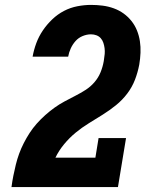

<svg xmlns="http://www.w3.org/2000/svg" viewBox="-20 -763 640 783"><path d="M26 0 27 -1Q30 -24 34.5 -46.5Q39 -69 44.5 -91.5Q50 -114 58 -136Q66 -158 77 -179.5Q88 -201 101 -221Q114 -241 130 -259Q146 -277 164.5 -293.5Q183 -310 202.5 -324Q222 -338 243.5 -349.5Q265 -361 286.5 -372Q308 -383 328.5 -396Q349 -409 365 -427.5Q381 -446 390 -468Q399 -490 403 -513Q403 -515 403.5 -516.5Q404 -518 404 -520Q406 -531 407 -543Q408 -555 406.5 -566.5Q405 -578 401.5 -588.5Q398 -599 391 -607Q384 -615 373.5 -619Q363 -623 351 -623Q334 -623 317 -616Q300 -609 288 -595.5Q276 -582 268.5 -565.5Q261 -549 258 -532H113Q118 -560 128 -587Q138 -614 154.5 -638.5Q171 -663 193 -684Q215 -705 241 -718.5Q267 -732 295.5 -737.5Q324 -743 351 -743Q375 -743 398.5 -740Q422 -737 444 -729Q466 -721 484 -708Q502 -695 516 -677.5Q530 -660 538.5 -639Q547 -618 550.5 -595Q554 -572 553 -548Q552 -524 548 -500Q542 -468 530.5 -438Q519 -408 499 -381.5Q479 -355 453 -334Q427 -313 399 -295.5Q371 -278 342.5 -260.5Q314 -243 288.5 -222Q263 -201 241.5 -175Q220 -149 206 -120H369L382 -200H494L461 0Z"/></svg>

Font: Iosevka Curly Slab HvExObl
Style: Regular
Weight: 900
Width: 7
Italic angle: -9°
Monospace: yes
Designer: Belleve Invis
Foundry: Belleve Invis
Version: Version 11.1.0; ttfautohint (v1.8.3)